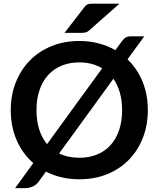

<svg xmlns="http://www.w3.org/2000/svg" viewBox="-20 -950 846 1026"><path d="M37.5 0ZM770 -361.5Q770 -282 743.8 -214.2Q717.5 -146.5 669.5 -97Q621.5 -47.5 554 -19.8Q486.5 8 404 8Q353.5 8 309 -2.5Q264.5 -13 225.5 -33L187.5 19.5Q173 39.5 153 47.5Q133 55.5 113.5 55.5H60.5L158 -78.5Q100.5 -128.5 69 -201Q37.5 -273.5 37.5 -361.5Q37.5 -441 64 -508.8Q90.5 -576.5 138.8 -626Q187 -675.5 254.5 -703.2Q322 -731 404 -731Q459 -731 507.5 -718.2Q556 -705.5 596.5 -682L626.5 -723Q633 -732 638.5 -738.2Q644 -744.5 650 -748.5Q656 -752.5 663.8 -754.2Q671.5 -756 682.5 -756H751L661.5 -633Q713.5 -583 741.8 -513.8Q770 -444.5 770 -361.5ZM175 -361.5Q175 -304 189.5 -258.5Q204 -213 231.5 -180L526 -585Q474 -616.5 404 -616.5Q351 -616.5 308.8 -599Q266.5 -581.5 236.8 -548.5Q207 -515.5 191 -468.2Q175 -421 175 -361.5ZM632.5 -361.5Q632.5 -413 620.5 -455Q608.5 -497 586 -529L296 -130Q343.5 -107 404 -107Q457 -107 499.2 -124.5Q541.5 -142 571 -174.8Q600.5 -207.5 616.5 -254.8Q632.5 -302 632.5 -361.5ZM618.5 -930.5 456.5 -787.5Q446.5 -778.5 437.5 -776.5Q428.5 -774.5 414.5 -774.5H325L429.5 -910Q434.5 -917 439.5 -921.2Q444.5 -925.5 450.5 -927.5Q456.5 -929.5 463.8 -930Q471 -930.5 481 -930.5Z"/></svg>

Font: Lato
Style: Bold
Weight: 700
Designer: Lukasz Dziedzic
Foundry: tyPoland Lukasz Dziedzic
Version: Version 2.007; 2014-02-27